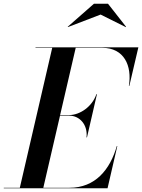

<svg xmlns="http://www.w3.org/2000/svg" viewBox="-66 -1002 756 1022"><path d="M469.5 -924.5 604 -857.5 605 -859.5 509 -982H434L294.5 -859.5L296 -858ZM302 -386.5C358.5 -386.5 402 -337.5 394.5 -270.5H397L450 -500.5H447C424.5 -433.5 358.5 -389.5 302 -389.5H254L337 -747.5H478C595 -747.5 637.5 -652 620 -545H622.5L670.5 -750H123V-747.5H212L39.5 -2.5H-46V0H506.5L558.5 -225H556C519.5 -98 440.5 -2.5 304 -2.5H164.5L253.5 -386.5Z"/></svg>

Font: Bodoni* 72pt Medium
Style: Italic
Weight: 500
Italic angle: -13°
Version: Version 2.3